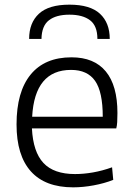

<svg xmlns="http://www.w3.org/2000/svg" viewBox="-20 -795 572 824"><path d="M285 -495Q129 -495 118 -294H421Q421 -401 388 -448Q355 -495 285 -495ZM294 9Q174 9 112.5 -59.5Q51 -128 51 -261Q51 -401 111.5 -475Q172 -549 287 -549Q384 -549 434 -488.5Q484 -428 484 -310Q484 -287 483 -271Q482 -255 479 -244H117Q122 -143 166.5 -95.5Q211 -48 302 -48Q339 -48 379 -55Q419 -62 461 -77L466 -23Q428 -8 382 0.5Q336 9 294 9ZM105 -628Q105 -697 147 -736Q189 -775 278 -775Q367 -775 409 -736Q451 -697 451 -628H398Q398 -684 366.5 -708Q335 -732 278 -732Q221 -732 190 -708Q159 -684 158 -628Z"/></svg>

Font: EncodeSans
Style: Light
Weight: 300
Designer: Pablo Impallari, Andres Torresi
Foundry: Pablo Impallari, Andres Torresi
Version: Version 1.000; ttfautohint (v1.4.1)